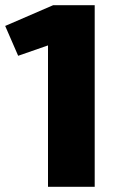

<svg xmlns="http://www.w3.org/2000/svg" viewBox="-20 -720 445 740"><path d="M165 0V-545L50 -505L0 -620L185 -700H345V0Z"/></svg>

Font: Russo One
Style: Regular
Weight: 400
Designer: Jovanny lemonad
Foundry: Jovanny Lemonad
Version: Version 1.001